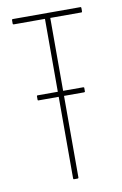

<svg xmlns="http://www.w3.org/2000/svg" viewBox="-78 -701 475 747"><g transform="rotate(-10 160.0 -327.5)"><path d="M70 -326Q67 -326 67 -329V-343Q67 -346 70 -346H250Q254 -346 254 -343V-329Q254 -326 250 -326H171H150ZM153 0Q150 0 150 -4V-634H27Q23 -634 23 -638V-651Q23 -655 27 -655H294Q297 -655 297 -651V-638Q297 -634 294 -634H171V-4Q171 0 167 0Z"/></g></svg>

Font: Sofia Sans Extra Condensed Thin
Style: Regular
Weight: 250
Version: Version 4.100